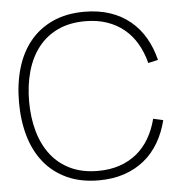

<svg xmlns="http://www.w3.org/2000/svg" viewBox="-53 -786 806 851"><g transform="rotate(-5 350.0 -360.0)"><path d="M353 15Q416 15 466.8 -2.2Q517.5 -19.5 556 -51Q594.5 -82.5 620.5 -127Q646.5 -171.5 660 -226L616 -236Q604 -188.5 581.5 -149.8Q559 -111 526 -83.8Q493 -56.5 449.8 -41.8Q406.5 -27 353 -27Q283.5 -27 231.5 -51.5Q179.5 -76 144.8 -120.2Q110 -164.5 92.5 -225.8Q75 -287 75 -360Q75 -433 92.5 -494.2Q110 -555.5 144.8 -599.8Q179.5 -644 231.5 -668.5Q283.5 -693 353 -693Q406.5 -693 449.8 -678.2Q493 -663.5 526 -636.2Q559 -609 581.5 -570.2Q604 -531.5 616 -484L660 -494Q646.5 -549 620.5 -593.5Q594.5 -638 556 -669.5Q517.5 -701 466.8 -718Q416 -735 353 -735Q272.5 -735 212 -707.2Q151.5 -679.5 111 -630Q70.5 -580.5 50.2 -511.5Q30 -442.5 30 -360Q30 -277.5 50.2 -208.5Q70.5 -139.5 111 -90Q151.5 -40.5 212 -12.8Q272.5 15 353 15Z"/></g></svg>

Font: Vela Sans GX ExtLt
Style: Regular
Weight: 200
Designer: Principal design: Mikhail Sharanda - project Manrope.
Design modification: Ravid Balaliev
Foundry: Mikhail Sharanda
Version: Version 1.001